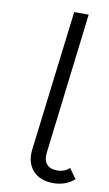

<svg xmlns="http://www.w3.org/2000/svg" viewBox="-87 -794 483 848"><g transform="rotate(10 154.5 -370.0)"><path d="M214 10Q154 10 122.5 -26Q91 -62 98 -120L175 -750H240L164 -120Q159 -85 174.5 -66.5Q190 -48 222 -48Q255 -48 277 -69L309 -24Q271 10 214 10Z"/></g></svg>

Font: Orkney Light
Style: LightItalic
Weight: 300
Designer: Samuel Oakes and Alfredo Marco Pradil
Foundry: Alfredo Marco Pradil
Version: 1.0; ttfautohint (v1.5)